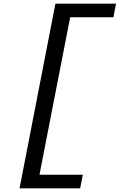

<svg xmlns="http://www.w3.org/2000/svg" viewBox="-20 -821 660 1041"><path d="M86 200H414.5L429 126.5H194L360.5 -727.5H595L609 -801H280.5Z"/></svg>

Font: Monaspace Krypton
Style: Italic
Weight: 400
Italic angle: -11°
Designer: Riley Cran & the Lettermatic Team
Foundry: Lettermatic
Version: Version 1.101 (Monaspace Krypton)